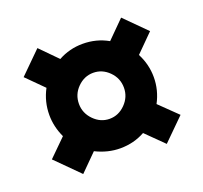

<svg xmlns="http://www.w3.org/2000/svg" viewBox="-95 -713 764 722"><g transform="rotate(-20 287.5 -351.5)"><path d="M542 -519 472 -449Q496 -403 496 -352Q496 -300 471 -253L542 -184L456 -99L386 -168Q341 -143 287 -143Q237 -143 189 -167L122 -100L30 -192L99 -260Q78 -305 78 -352Q78 -405 103 -452L36 -519L122 -604L189 -536Q234 -561 287 -561Q342 -561 388 -535L457 -604ZM377 -353Q377 -391 350 -418Q323 -445 287 -445Q251 -445 224 -418Q197 -391 197 -353Q197 -316 224 -288.5Q251 -261 287 -261Q323 -261 350 -288.5Q377 -316 377 -353Z"/></g></svg>

Font: Exo 2.0 Black
Style: Regular
Weight: 900
Designer: Natanael Gama
Version: Version 1.001;PS 001.001;hotconv 1.0.70;makeotf.lib2.5.58329